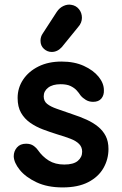

<svg xmlns="http://www.w3.org/2000/svg" viewBox="-20 -801 534 839"><path d="M254 18Q187 18 139.5 -4.5Q92 -27 66.5 -58.5Q41 -90 40 -118Q40 -140 54 -156.5Q68 -173 94 -173Q114 -173 126.5 -164Q139 -155 145 -146Q165 -117 193 -99.5Q221 -82 261 -82Q301 -82 320 -98Q339 -114 339 -138Q339 -158 326 -171.5Q313 -185 288.5 -194.5Q264 -204 230 -214Q198 -224 167.5 -235.5Q137 -247 112 -264.5Q87 -282 72 -308Q57 -334 57 -373Q57 -417 81 -453Q105 -489 148 -510.5Q191 -532 249 -532Q305 -532 346.5 -513Q388 -494 411 -465.5Q434 -437 434 -407Q435 -385 423 -370.5Q411 -356 387 -356Q369 -356 355 -364.5Q341 -373 332 -384Q325 -395 315 -406Q305 -417 288.5 -425Q272 -433 245 -433Q210 -433 190.5 -418Q171 -403 171 -380Q171 -359 186 -347Q201 -335 228.5 -325.5Q256 -316 296 -302Q330 -291 358.5 -278Q387 -265 408.5 -247.5Q430 -230 442 -206.5Q454 -183 454 -150Q454 -105 432 -66.5Q410 -28 365.5 -5Q321 18 254 18ZM206 -574Q187 -574 172 -587.5Q157 -601 157 -623Q157 -641 167 -655L228 -749Q240 -767 257.5 -775Q275 -783 291 -780Q312 -777 325 -761Q338 -745 338 -723Q338 -713 334 -702.5Q330 -692 320 -681L250 -595Q231 -574 206 -574Z"/></svg>

Font: National Park SemiBold
Style: Regular
Weight: 600
Designer: Andrea Herstowski, Ben Hoepner
Version: Version 1.009